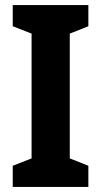

<svg xmlns="http://www.w3.org/2000/svg" viewBox="-20 -734 398 754"><path d="M327 0V-83L254 -112V-602L327 -631V-714H30V-631L104 -602V-112L30 -83V0Z"/></svg>

Font: Noto Sans Bengali Condensed
Style: Bold
Weight: 700
Width: 3
Designer: Joana Ranito - Universal Thirst; Jelle Bosma - Monotype Design Team
Foundry: Universal Thirst ehf.
Version: Version 3.000